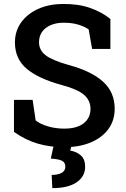

<svg xmlns="http://www.w3.org/2000/svg" viewBox="-20 -741 641 980"><path d="M308.1 10.3Q235.8 10.3 173.1 -7.8Q110.4 -25.9 51.3 -67.9V-231.4H146.5L162.1 -126Q187.5 -106.9 225.8 -95.7Q264.2 -84.5 308.1 -84.5Q372.6 -84.5 407.2 -111.8Q441.9 -139.2 441.9 -185.1Q441.9 -227.5 409.9 -256.1Q377.9 -284.7 296.9 -306.6Q177.2 -338.9 116.7 -389.6Q56.2 -440.4 56.2 -524.4Q56.2 -581.5 87.2 -625.5Q118.2 -669.4 173.3 -694.8Q228.5 -720.2 300.8 -720.7Q379.9 -721.7 440.7 -700.2Q501.5 -678.7 543.5 -644V-491.2H450.2L432.6 -590.8Q412.6 -605 380.6 -615Q348.6 -625 305.2 -625Q249.5 -625 214.4 -598.4Q179.2 -571.8 179.2 -525.4Q179.2 -485.4 212.2 -459.5Q245.1 -433.6 330.6 -409.2Q445.8 -378.4 505.6 -324.5Q565.4 -270.5 565.4 -186Q565.4 -126.5 533.4 -82.5Q501.5 -38.6 443.6 -14.2Q385.7 10.3 308.1 10.3ZM247.1 219.2 243.7 151.9Q275.4 151.9 294.4 141.4Q313.5 130.9 313.5 109.9Q313.5 87.9 296.1 79.3Q278.8 70.8 239.3 68.4L256.8 -11.7H347.2L338.9 27.8Q371.6 33.2 393.1 52.7Q414.6 72.3 414.6 109.9Q414.6 159.7 371.1 189.5Q327.6 219.2 247.1 219.2Z"/></svg>

Font: Roboto Slab Medium
Style: Regular
Weight: 500
Designer: Google
Version: Version 2.001; ttfautohint (v1.8.3)